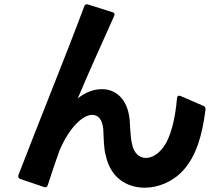

<svg xmlns="http://www.w3.org/2000/svg" viewBox="-20 -828 1040 896"><path d="M203 36C219 -14 238 -70 257 -124C305 -237 368 -292 411 -292C439 -292 458 -269 462 -225C464 -185 464 -133 474 -101C496 2 573 48 655 48C720 48 788 19 835 -33C895 -99 924 -195 939 -317C940 -325 936 -331 929 -334L823 -380C813 -384 807 -380 806 -370C798 -273 776 -182 739 -137C716 -107 687 -91 661 -91C631 -91 605 -112 596 -156C588 -190 588 -236 585 -270C575 -368 519 -412 455 -412C418 -412 378 -397 343 -369C399 -503 464 -643 513 -754C517 -762 514 -769 505 -771L391 -807C382 -810 376 -807 373 -798C296 -590 167 -274 66 -11C63 -3 66 4 74 7L186 45C194 48 200 45 203 36Z"/></svg>

Font: LINE Seed JP App_OTF Bold
Style: Regular
Weight: 700
Designer: LINE & Fontrix & Fontworks
Version: Version 1.009